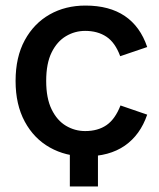

<svg xmlns="http://www.w3.org/2000/svg" viewBox="-20 -550 571 690"><path d="M287 12Q216 12 159 -20Q102 -52 69 -113Q36 -174 36 -259Q36 -345 69 -405.5Q102 -466 158.5 -498Q215 -530 287 -530Q373 -530 428.5 -492.5Q484 -455 509 -381L412 -348Q394 -397 362.5 -418Q331 -439 286 -439Q249 -439 217 -420Q185 -401 165.5 -361.5Q146 -322 146 -259Q146 -197 165.5 -157Q185 -117 217 -98Q249 -79 286 -79Q332 -79 363 -100.5Q394 -122 413 -171L509 -138Q484 -65 428.5 -26.5Q373 12 287 12ZM231 120V-38H332V120Z"/></svg>

Font: TikTok Sans 24pt Medium
Style: Regular
Weight: 500
Version: Version 4.000